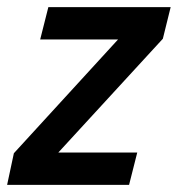

<svg xmlns="http://www.w3.org/2000/svg" viewBox="-36 -520 500 540"><path d="M327 0H-16L3 -89L296 -409H77L100 -500H444L422 -411L128 -91H350Z"/></svg>

Font: Storia Sans SemiBold
Style: Italic
Weight: 600
Italic angle: -13°
Designer: Campivisivi
Foundry: Accademia di Belle Arti di Urbino and students of MA course of Visual design
Version: Version 60.001;May 25, 2020;FontCreator 12.0.0.2522 64-bit